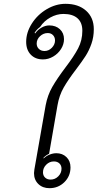

<svg xmlns="http://www.w3.org/2000/svg" viewBox="-20 -976 511 1005"><path d="M158 -70Q158 -75 160 -89L219 -425Q229 -478 254 -521.5Q279 -565 322 -622Q367 -681 389 -723Q411 -765 411 -815Q411 -858 385.5 -880.5Q360 -903 312 -903Q277 -903 243.5 -884.5Q210 -866 190 -835Q172 -822 161 -804L164 -801Q177 -820 197.5 -831.5Q218 -843 238 -843Q272 -843 293.5 -823Q315 -803 315 -771Q315 -744 299.5 -719.5Q284 -695 258.5 -680Q233 -665 205 -665Q165 -665 141 -690Q117 -715 117 -757Q117 -806 146.5 -852.5Q176 -899 224 -927.5Q272 -956 323 -956Q390 -956 430.5 -920Q471 -884 471 -823Q471 -782 458.5 -746.5Q446 -711 428 -683Q410 -655 379 -614Q337 -559 313.5 -518Q290 -477 281 -425L237 -171Q218 -162 207 -149L209 -147Q222 -160 240 -167Q258 -174 275 -174Q307 -174 328 -153.5Q349 -133 349 -100Q349 -54 317 -22.5Q285 9 239 9Q203 9 180.5 -13Q158 -35 158 -70ZM268 -764Q268 -781 257.5 -792Q247 -803 230 -803Q207 -803 189.5 -786.5Q172 -770 172 -748Q172 -731 183.5 -720Q195 -709 213 -709Q235 -709 251.5 -726Q268 -743 268 -764ZM302 -93Q302 -110 291 -120.5Q280 -131 262 -131Q239 -131 222 -114Q205 -97 205 -74Q205 -57 216 -46.5Q227 -36 245 -36Q268 -36 285 -53Q302 -70 302 -93Z"/></svg>

Font: K2D ExtraLight
Style: Italic
Weight: 275
Italic angle: -10°
Designer: Katatrad Aksorn Co.,Ltd.
Foundry: Cadson Demak Co.,Ltd.
Version: Version 1.000; ttfautohint (v1.6)